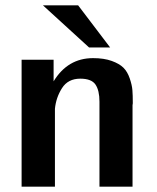

<svg xmlns="http://www.w3.org/2000/svg" viewBox="-20 -700 588 720"><path d="M141 -680H273L393 -522H314ZM61 0V-476H181V-395Q234 -482 329 -482Q370 -482 399 -471.5Q428 -461 443 -446Q458 -431 466.5 -406Q475 -381 476.5 -362Q478 -343 478 -313Q478 -311 477.5 -309Q477 -307 477 -306V0H353V-319Q353 -361 338 -383Q323 -405 281 -405Q235 -405 212.5 -369.5Q190 -334 186 -292V-280V0Z"/></svg>

Font: Coval
Style: Bold
Weight: 700
Foundry: Context Ltd
Version: Version 001.000